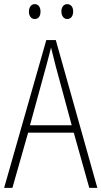

<svg xmlns="http://www.w3.org/2000/svg" viewBox="-20 -909 491 929"><path d="M120 -853C120 -833 130 -817 148 -817C166 -817 176 -831 176 -853C176 -874 166 -889 148 -889C130 -889 120 -873 120 -853ZM277 -854C277 -833 288 -817 305 -817C324 -817 334 -832 334 -854C334 -875 323 -889 305 -889C288 -889 277 -874 277 -854ZM412 0H451L250 -715H204L0 0H40L116 -267H337ZM249 -591 327 -303H125L204 -591C212 -623 220 -649 227 -679C234 -649 242 -621 249 -591Z"/></svg>

Font: Noto Sans Ethiopic Condensed ExtraLight
Style: Regular
Weight: 200
Width: 3
Designer: Monotype Design Team
Foundry: Monotype Imaging Inc.
Version: Version 2.102